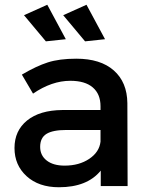

<svg xmlns="http://www.w3.org/2000/svg" viewBox="-20 -783 626 808"><path d="M257 -618 173 -609 81 -719 179 -763ZM422 -618 338 -609 246 -719 344 -763ZM517 0H404V-65Q347 5 228 5Q143 5 92 -41.5Q41 -88 41 -160Q41 -233 94 -276Q147 -319 242 -320H403V-336Q403 -387 370.5 -415Q338 -443 276 -443Q198 -443 119 -389L72 -469Q133 -505 181.5 -520.5Q230 -536 301 -536Q403 -536 459 -486.5Q515 -437 516 -349ZM252 -86Q313 -86 355.5 -114.5Q398 -143 403 -187V-236H259Q202 -236 175.5 -219.5Q149 -203 149 -165Q149 -129 176.5 -107.5Q204 -86 252 -86Z"/></svg>

Font: Montserrat-Arabic
Style: Regular
Weight: 400
Designer: Mohamed Gaber
Foundry: Kief Type Foundry
Version: Version 5.008;PS 005.008;hotconv 1.0.88;makeotf.lib2.5.64775